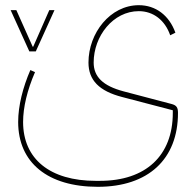

<svg xmlns="http://www.w3.org/2000/svg" viewBox="-20 -480 756 740"><path d="M93 -282H118L190 -441H170L108 -300H106L43 -441H21ZM357 240C551 240 666 134 666 -45C666 -66 660 -74 642 -79L456 -128C377 -149 341 -184 341 -239C341 -341 416 -437 515 -437C571 -437 616 -402 636 -344L656 -354C632 -421 580 -460 515 -460C405 -460 321 -353 321 -239C321 -171 362 -129 451 -106L646 -55V-45C646 120 542 217 365 217H349C173 217 69 133 69 -10C69 -66 85 -133 115 -202L97 -210C68 -143 50 -72 50 -10C50 147 164 240 357 240Z"/></svg>

Font: IBM Plex Arabic Thin
Style: Regular
Weight: 100
Designer: Mike Abbink, Paul van der Laan, Pieter van Rosmalen, Wael Morcos, Khajak Apelian
Foundry: Bold Monday
Version: Version 1.0